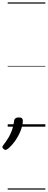

<svg xmlns="http://www.w3.org/2000/svg" viewBox="-64 -1053 397 1596"><path d="M-19 193Q-26 193 -35 185Q-44 177 -44 170Q-44 166 -42.5 162Q-41 158 -37 154Q-12 122 6 92Q24 62 36 28Q48 -6 53 -46Q54 -61 64 -69Q74 -77 92 -77Q110 -77 118 -70Q126 -63 126 -50Q126 -21 112.5 19.5Q99 60 72.5 102Q46 144 8 179Q0 185 -6.5 189Q-13 193 -19 193ZM0 513H313V523H0ZM0 -20H313V0H0ZM0 -505H313V-500H0ZM0 -1033H313V-1023H0Z"/></svg>

Font: Playwrite IN Guides
Style: Regular
Weight: 400
Designer: Veronika Burian, José Scaglione
Foundry: TypeTogether
Version: Version 1.003